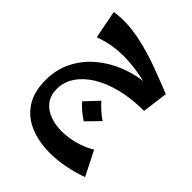

<svg xmlns="http://www.w3.org/2000/svg" viewBox="-229 -542 1093 1093"><g transform="rotate(45 317.5 4.5)"><path d="M360 420Q274 420 203.5 391.5Q133 363 91.5 301.5Q50 240 50 143Q50 58 85 -11.5Q120 -81 180.5 -132Q241 -183 318 -213Q395 -243 478 -249L591 -284L571 -129Q471 -129 389.5 -108.5Q308 -88 250.5 -52Q193 -16 162 31.5Q131 79 131 134Q131 186 157 219.5Q183 253 226.5 269Q270 285 321 285Q371 285 425.5 270.5Q480 256 526 228L600 375Q539 397 478 408.5Q417 420 360 420ZM566 -216Q504 -233 444 -246.5Q384 -260 325 -265.5Q266 -271 206 -264.5Q146 -258 84 -235L51 -405Q111 -415 174 -409Q237 -403 304.5 -385.5Q372 -368 443 -341.5Q514 -315 591 -284ZM370 156Q346 140 323 121Q300 102 283 82L358 2Q378 24 398.5 42.5Q419 61 445 79Z"/></g></svg>

Font: Marhey Medium
Style: Regular
Weight: 500
Designer: Nur Syamsi & Bustanul Arifin
Foundry: Namelatype
Version: Version 1.000